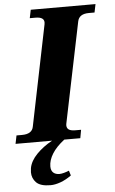

<svg xmlns="http://www.w3.org/2000/svg" viewBox="-82 -741 609 1016"><g transform="rotate(-5 222.0 -233.0)"><path d="M465 -700 456 -656H426Q374 -656 366 -617L256 -83L255 -75Q255 -59 266 -51.5Q277 -44 301 -44H331L323 0H238Q195 33 173.5 67.5Q152 102 152 135Q152 157 164 168Q176 179 197 179Q207 179 221.5 175Q236 171 248 166L256 192Q227 213 198 223.5Q169 234 145 234Q91 234 69 211.5Q47 189 47 157Q47 149 49 135Q56 97 90 62Q124 27 173 0H-21L-12 -44H17Q71 -44 78 -83L187 -617Q188 -621 188 -627Q188 -656 142 -656H112L121 -700Z"/></g></svg>

Font: Taviraj
Style: Bold Italic
Weight: 700
Italic angle: -12°
Designer: Katatrad Team
Foundry: CadsonDemak
Version: Version 1.001